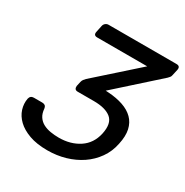

<svg xmlns="http://www.w3.org/2000/svg" viewBox="-163 -834 944 978"><g transform="rotate(30 308.5 -345.0)"><path d="M29 -168Q34 -188 54 -188H103Q113 -188 119.5 -183.5Q126 -179 128 -166Q130 -139 142 -121Q154 -103 173 -93Q192 -83 216 -79Q240 -75 265 -75Q334 -75 384 -108Q434 -141 448 -205Q462 -271 429 -298.5Q396 -326 327 -326H232Q211 -326 213 -349L219 -376Q221 -385 226 -391.5Q231 -398 236 -403L474 -615H180Q157 -615 162 -638L170 -676Q172 -687 180 -693.5Q188 -700 198 -700H597Q621 -700 616 -676L608 -640Q607 -633 602.5 -627.5Q598 -622 593 -617L353 -402L370 -401Q418 -398 456 -385Q494 -372 518 -348Q542 -324 550 -288Q558 -252 547 -202Q537 -152 509 -112.5Q481 -73 441 -46Q401 -19 351.5 -4.5Q302 10 247 10Q184 10 140 -6Q96 -22 69.5 -47.5Q43 -73 33 -104.5Q23 -136 29 -168Z"/></g></svg>

Font: SVN-Rubik
Style: Italic
Weight: 400
Italic angle: -12°
Designer: Hubert and Fischer
Foundry: Hubert & Fischer
Version: Version 2.101; ttfautohint (v1.8.3)